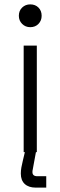

<svg xmlns="http://www.w3.org/2000/svg" viewBox="-20 -694 276 876"><path d="M88 0V-486H148V0ZM118 -570Q96 -570 81 -585Q66 -600 66 -622Q66 -645 81 -659.5Q96 -674 118 -674Q141 -674 155.5 -659.5Q170 -645 170 -622Q170 -600 155.5 -585Q141 -570 118 -570ZM143 162Q111 162 93 145.5Q75 129 75 98Q75 84 77.5 70Q80 56 84 40L96 -11H146L132 65Q131 74 129.5 79Q128 84 128 91Q128 110 150 110H191V162Z"/></svg>

Font: Space Grotesk Light Light
Style: Regular
Weight: 300
Version: Version 2.000